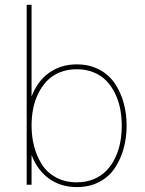

<svg xmlns="http://www.w3.org/2000/svg" viewBox="-20 -760 596 790"><path d="M109.9 -740.2V-362.8Q133.3 -425.3 181.6 -460.2Q230 -495.1 295.9 -495.1Q347.7 -495.1 387.9 -473.9Q428.2 -452.6 452.4 -416.7Q476.6 -380.9 488.8 -336.7Q501 -292.5 501 -243.2Q501 -193.4 488.8 -149.2Q476.6 -105 452.6 -68.8Q428.7 -32.7 388.4 -11.5Q348.1 9.8 295.9 9.8Q230 9.8 181.6 -25.1Q133.3 -60.1 109.9 -122.1V0H89.8V-740.2ZM481 -243.2Q481 -278.8 474.6 -311.8Q468.3 -344.7 453.9 -374.8Q439.5 -404.8 418.2 -427Q397 -449.2 365.5 -462.2Q334 -475.1 295.9 -475.1Q257.3 -475.1 225.8 -462.2Q194.3 -449.2 173.1 -427Q151.9 -404.8 137.2 -374.8Q122.6 -344.7 116.2 -311.8Q109.9 -278.8 109.9 -243.2Q109.9 -197.8 120.6 -157Q131.3 -116.2 152.8 -82.8Q174.3 -49.3 211.2 -29.5Q248 -9.8 295.9 -9.8Q334.5 -9.8 365.7 -22.9Q397 -36.1 418.2 -58.1Q439.5 -80.1 453.9 -110.4Q468.3 -140.6 474.6 -173.8Q481 -207 481 -243.2Z"/></svg>

Font: Genome Thin
Style: Regular
Weight: 250
Designer: Alfredo Marco Pradil
Version: Version 1.001